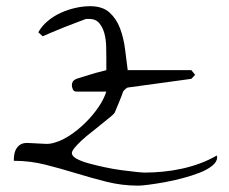

<svg xmlns="http://www.w3.org/2000/svg" viewBox="-20 -582 721 604"><path d="M23.4 -76.2Q23.4 -98.6 29.3 -110.4Q35.2 -122.1 44.4 -127.4Q53.7 -132.8 66.9 -132.3Q80.1 -131.8 94.7 -130.9Q109.4 -129.9 124 -129.4Q138.7 -128.9 153.3 -133.8Q176.8 -140.6 202.1 -157.7Q227.5 -174.8 250 -197.3Q272.5 -219.7 289.6 -244.6Q306.6 -269.5 314.5 -293.9H220.7Q211.9 -293.9 209 -301.3Q206.1 -308.6 206.1 -313.5Q206.1 -320.3 209 -325.2Q211.9 -330.1 220.7 -334Q225.6 -335.9 238.8 -339.8Q252 -343.8 267.6 -348.6Q283.2 -353.5 295.9 -356.4L314.5 -361.3V-368.2Q314.5 -374 314.5 -380.9Q314.5 -387.7 314.5 -392.6V-400.4Q314.5 -415 314 -436Q313.5 -457 308.6 -476.1Q303.7 -495.1 292.5 -508.8Q281.2 -522.5 260.7 -522.5Q258.8 -522.5 253.9 -522.5Q249 -522.5 248 -521.5Q240.2 -518.6 220.7 -511.2Q201.2 -503.9 180.2 -495.6Q159.2 -487.3 140.1 -479Q121.1 -470.7 114.3 -467.8L100.6 -480.5Q111.3 -500 129.9 -515.6Q148.4 -531.2 170.9 -541.5Q193.4 -551.8 217.3 -557.1Q241.2 -562.5 263.7 -562.5Q302.7 -562.5 324.7 -542.5Q346.7 -522.5 357.9 -492.2Q369.1 -461.9 373.5 -426.8Q377.9 -391.6 381.8 -361.3H582L593.8 -346.7L582 -334L381.8 -306.6Q379.9 -306.6 374.5 -301.8Q369.1 -296.9 367.2 -293.9Q366.2 -291 362.8 -281.2Q359.4 -271.5 354.5 -260.3Q349.6 -249 345.7 -239.3Q341.8 -229.5 340.8 -227.5Q337.9 -222.7 326.2 -213.4Q314.5 -204.1 299.8 -191.9Q285.2 -179.7 268.1 -166.5Q251 -153.3 237.3 -140.6Q223.6 -127.9 214.8 -117.2Q206.1 -106.4 206.1 -100.6Q206.1 -90.8 221.2 -82.5Q236.3 -74.2 259.8 -67.9Q283.2 -61.5 310.5 -55.7Q337.9 -49.8 364.3 -46.4Q390.6 -43 409.7 -41Q428.7 -39.1 435.5 -39.1Q462.9 -39.1 492.7 -42Q522.5 -44.9 551.8 -51.3Q581.1 -57.6 608.9 -67.9Q636.7 -78.1 662.1 -92.8Q662.1 -92.8 662.6 -90.3Q663.1 -87.9 663.1 -86.9Q663.1 -73.2 647.5 -60.5Q631.8 -47.9 607.9 -38.6Q584 -29.3 554.7 -21.5Q525.4 -13.7 498 -8.8Q470.7 -3.9 448.2 -1Q425.8 2 415 2Q363.3 2 314.9 -10.3Q266.6 -22.5 218.8 -37.1Q170.9 -51.8 122.6 -64Q74.2 -76.2 23.4 -76.2Z"/></svg>

Font: The Girl Next Door
Style: Regular
Weight: 400
Designer: Kimberly Geswein
Foundry: Kimberly Geswein
Version: Version 1.002 2010